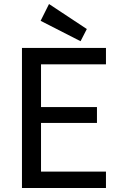

<svg xmlns="http://www.w3.org/2000/svg" viewBox="-20 -940 595 960"><path d="M89.8 0V-700.2H509.8V-618.2H185.1V-404.8H464.8V-325.2H185.1V-82H509.8V0ZM414.1 -794.9 382.8 -733.9 183.1 -835.9 225.1 -919.9Z"/></svg>

Font: ABeeZee
Style: Regular
Weight: 400
Designer: Anja Meiners
Foundry: Anja Meiners
Version: Version 1.002